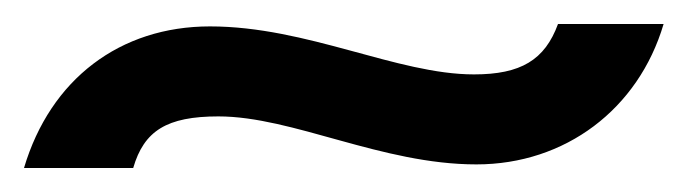

<svg xmlns="http://www.w3.org/2000/svg" viewBox="-22 -335 575 160"><path d="M531 -315H443C432 -285 412 -273 373 -273C309 -273 234 -313 153 -313C78 -313 20 -269 -2 -195H89C98 -226 117 -238 160 -238C222 -238 296 -198 375 -198C449 -198 510 -244 531 -315Z"/></svg>

Font: Perun
Style: Bold
Weight: 700
Foundry: Copyright (c) Stefan Peev, Context Ltd, 2016
Version: Version 1.089